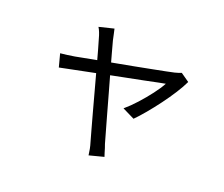

<svg xmlns="http://www.w3.org/2000/svg" viewBox="-116 -787 1231 1053"><g transform="rotate(20 500.0 -261.0)"><path d="M385 -612Q388 -599 391.5 -583Q395 -567 399 -548Q405 -527 416.5 -483.5Q428 -440 444 -384Q460 -328 476.5 -268.5Q493 -209 508.5 -154Q524 -99 535.5 -58.5Q547 -18 552 0Q556 9 559.5 21.5Q563 34 567 46.5Q571 59 574 68L489 90Q487 73 483.5 54.5Q480 36 474 17Q469 0 457.5 -42Q446 -84 430.5 -140Q415 -196 399 -256Q383 -316 367.5 -372Q352 -428 340.5 -470.5Q329 -513 323 -531Q318 -550 312 -565Q306 -580 299 -591ZM865 -475Q850 -443 824.5 -403Q799 -363 768.5 -322Q738 -281 707.5 -244.5Q677 -208 652 -183L581 -218Q613 -245 646 -281.5Q679 -318 708 -356Q737 -394 753 -424Q744 -423 711.5 -416Q679 -409 631.5 -399.5Q584 -390 528 -379Q472 -368 415.5 -356.5Q359 -345 309 -335Q259 -325 222.5 -317.5Q186 -310 171 -307L151 -383Q172 -385 191.5 -387.5Q211 -390 234 -394Q244 -396 275.5 -402Q307 -408 352.5 -416.5Q398 -425 450 -434.5Q502 -444 554.5 -454Q607 -464 653 -473Q699 -482 732 -488.5Q765 -495 777 -498Q786 -500 796.5 -503.5Q807 -507 815 -510Z"/></g></svg>

Font: Farlight84_Sys_V01
Style: Regular
Weight: 400
Designer: Ryoko NISHIZUKA  (kana, bopomofo & ideographs); Paul D. Hunt (Latin, Greek & Cyrillic); Sandoll Communications , Soo-you
Foundry: Adobe
Version: Version 2.004;October 29, 2024;FontCreator 14.0.0.2814 64-bi